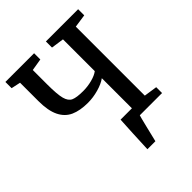

<svg xmlns="http://www.w3.org/2000/svg" viewBox="-254 -881 1203 1203"><g transform="rotate(-45 347.5 -279.5)"><path d="M452.1 -65.9V-332.5Q422.4 -311 375.2 -297.9Q328.1 -284.7 282.7 -284.7Q211.9 -284.7 165.5 -305.7Q119.1 -326.7 94.5 -376.7Q69.8 -426.8 69.8 -512.2V-674.8L8.3 -688V-743.2H262.7V-688L182.6 -674.8V-546.9Q182.6 -458.5 192.9 -419.9Q203.1 -381.3 229 -369.6Q254.9 -357.9 313 -357.9Q352.1 -357.9 390.9 -367.9Q429.7 -377.9 452.1 -395V-676.8L367.2 -689V-743.2H652.8V-689L565.4 -676.3V-64.9L653.3 -51.8V0H456.1Q453.6 5.9 436.3 76.2Q418.9 146.5 410.2 184.1H339.4Q340.8 144 345.5 47.9Q350.1 -48.3 351.6 -65.9Z"/></g></svg>

Font: Merriweather
Style: Regular
Weight: 400
Designer: Eben Sorkin
Foundry: Eben Sorkin
Version: Version 1.584; ttfautohint (v1.6)